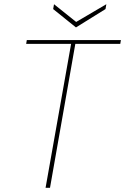

<svg xmlns="http://www.w3.org/2000/svg" viewBox="-20 -890 593 910"><path d="M196 0 317 -682H104L107 -700H553L550 -682H337L217 0ZM484 -870 480 -847 340 -760 232 -847 236 -870 341 -786Z"/></svg>

Font: DM Sans 16pt Thin
Style: Italic
Weight: 250
Italic angle: -10°
Version: Version 4.004;gftools[0.9.30]